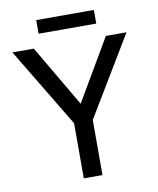

<svg xmlns="http://www.w3.org/2000/svg" viewBox="-91 -900 797 971"><g transform="rotate(-10 308.0 -415.0)"><path d="M15 -690H125L332 -337H288L495 -690H601L356 -283V0H260V-283ZM162 -760V-830H458V-760Z"/></g></svg>

Font: Radio Canada
Style: Regular
Weight: 400
Designer: Charles Daoud, Etienne Aubert Bonn, Alexandre Saumier Demers, Jacques Le Bailly
Foundry: Radio-Canada
Version: Version 2.104;gftools[0.9.28.dev5+ged2979d]